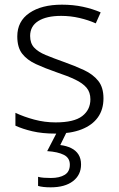

<svg xmlns="http://www.w3.org/2000/svg" viewBox="-20 -562 509 822"><path d="M423 -141Q423 -93 399 -59.5Q375 -26 329 -8Q283 10 217 10Q161 10 118.5 0Q76 -10 46 -24V-79Q82 -62 126.5 -50Q171 -38 218 -38Q297 -38 332 -65Q367 -92 367 -137Q367 -167 350.5 -186.5Q334 -206 301.5 -221.5Q269 -237 221 -253Q172 -270 134 -287.5Q96 -305 75 -332Q54 -359 54 -406Q54 -471 106 -506.5Q158 -542 245 -542Q293 -542 335 -533Q377 -524 411 -509L390 -462Q359 -476 320.5 -485Q282 -494 242 -494Q179 -494 144 -472Q109 -450 109 -408Q109 -377 126 -358.5Q143 -340 175.5 -326.5Q208 -313 253 -297Q301 -280 339.5 -262Q378 -244 400.5 -216Q423 -188 423 -141ZM327 142Q327 187 292.5 213.5Q258 240 197 240Q180 240 166.5 238.5Q153 237 143 234V195Q154 198 168 199Q182 200 198 200Q235 200 257 186.5Q279 173 279 143Q279 114 253.5 101Q228 88 182 85L226 0H267L238 59Q264 62 284.5 72Q305 82 316 99.5Q327 117 327 142Z"/></svg>

Font: Noto Sans Cham Light
Style: Regular
Weight: 300
Version: Version 2.002